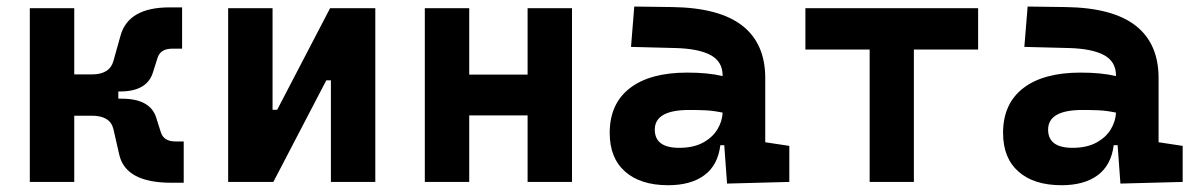

<svg xmlns="http://www.w3.org/2000/svg" viewBox="-20 -542 3556 572"><path d="M68.8 0V-517.6H201.2V-320.3H253.4Q307.1 -320.3 317.9 -360.4L339.4 -437Q363.3 -520 484.9 -520H522.5V-397H493.2Q458.5 -397 449.7 -370.6L436.5 -329.1Q419.9 -269.5 337.9 -269.5H332.5V-248H342.8Q429.7 -248 446.3 -188.5L459.5 -147Q468.3 -120.6 502.9 -120.6H527.3V2.4H489.7Q355 2.4 335.4 -80.6L317.9 -157.2Q308.6 -197.3 253.4 -197.3H201.2V0Z M659.7 0V-517.6H792V-214.8H805.7L963.4 -517.6H1098.1V0H965.8V-302.7H952.1L794.4 0Z M1551.8 0V-198.2H1377.9V0H1245.6V-517.6H1377.9V-319.8H1551.8V-517.6H1684.1V0Z M2146 4.9 2137.7 -109.4H2126Q2118.7 -49.8 2078.4 -20Q2038.1 9.8 1970.7 9.8Q1888.2 9.8 1842.3 -30.8Q1796.4 -71.3 1796.4 -146Q1796.4 -232.9 1856.4 -279.3Q1916.5 -325.7 2026.9 -325.7Q2059.1 -325.7 2084.2 -323.2Q2109.4 -320.8 2132.8 -315.4V-316.9Q2132.8 -358.4 2097.4 -377.7Q2062 -397 1992.2 -398.9L1859.9 -402.3L1869.6 -522.5L1982.4 -521Q2123 -519 2191.4 -465.6Q2259.8 -412.1 2259.8 -309.6V-118.2L2331.5 -107.4V0ZM2132.8 -206.5Q2104.5 -212.4 2081.5 -213.4Q2058.6 -214.4 2033.2 -214.4Q1930.7 -214.4 1930.7 -155.8Q1930.7 -101.6 2003.4 -101.6Q2045.4 -101.6 2074 -116.9Q2102.5 -132.3 2117.2 -156.5Q2131.8 -180.7 2132.8 -206.5Z M2570.8 0V-394.5H2379.4V-517.6H2894V-394.5H2702.6V0Z M3317.9 4.9 3309.6 -109.4H3297.9Q3290.5 -49.8 3250.2 -20Q3210 9.8 3142.6 9.8Q3060.1 9.8 3014.2 -30.8Q2968.3 -71.3 2968.3 -146Q2968.3 -232.9 3028.3 -279.3Q3088.4 -325.7 3198.7 -325.7Q3231 -325.7 3256.1 -323.2Q3281.2 -320.8 3304.7 -315.4V-316.9Q3304.7 -358.4 3269.3 -377.7Q3233.9 -397 3164.1 -398.9L3031.7 -402.3L3041.5 -522.5L3154.3 -521Q3294.9 -519 3363.3 -465.6Q3431.6 -412.1 3431.6 -309.6V-118.2L3503.4 -107.4V0ZM3304.7 -206.5Q3276.4 -212.4 3253.4 -213.4Q3230.5 -214.4 3205.1 -214.4Q3102.5 -214.4 3102.5 -155.8Q3102.5 -101.6 3175.3 -101.6Q3217.3 -101.6 3245.8 -116.9Q3274.4 -132.3 3289.1 -156.5Q3303.7 -180.7 3304.7 -206.5Z"/></svg>

Font: CaskaydiaMono NF
Style: Bold
Weight: 700
Designer: Aaron Bell
Foundry: Saja Typeworks
Version: Version 2111.001; ttfautohint (v1.8.4);Nerd Fonts 3.1.1